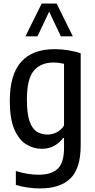

<svg xmlns="http://www.w3.org/2000/svg" viewBox="-20 -828 532 1078"><path d="M204.5 230Q172.5 230 135.8 225Q99 220 69 210V132Q134.5 153 198 153Q268 153 303.8 119.8Q339.5 86.5 339.5 2V-53.5H334Q317 -28 286.2 -10.2Q255.5 7.5 214 7.5Q167.5 7.5 126.8 -17.8Q86 -43 60.5 -102Q35 -161 35 -261Q35 -409 98.5 -480.5Q162 -552 286.5 -552Q323 -552 363 -545.8Q403 -539.5 433 -528.5V-12.5Q433 118.5 375 174.2Q317 230 204.5 230ZM247.5 -72.5Q274 -72.5 299.2 -85.5Q324.5 -98.5 339.5 -123.5V-470Q328 -472.5 311.5 -474.8Q295 -477 280 -477Q209 -477 170 -431Q131 -385 131 -270Q131 -189.5 146 -147Q161 -104.5 187.2 -88.5Q213.5 -72.5 247.5 -72.5ZM123 -624 214 -808H298L389 -624H321.5L256 -762.5L190.5 -624Z"/></svg>

Font: Encode Sans Condensed Medium
Style: Regular
Weight: 500
Width: 3
Designer: Multiple Designers
Foundry: Impallari Type
Version: Version 3.000; ttfautohint (v1.8.3) -l 8 -r 50 -G 200 -x 14 